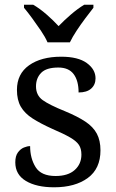

<svg xmlns="http://www.w3.org/2000/svg" viewBox="-20 -786 491 816"><path d="M210 10Q135 10 90 -17Q45 -44 45 -96Q45 -123 56 -138Q67 -153 81.5 -159Q96 -165 108 -165Q108 -113 131.5 -75.5Q155 -38 216 -38Q269 -38 297.5 -63.5Q326 -89 326 -129Q326 -154 315.5 -170Q305 -186 278.5 -201.5Q252 -217 203 -238Q152 -261 118.5 -282.5Q85 -304 68.5 -332.5Q52 -361 52 -404Q52 -472 103.5 -508.5Q155 -545 240 -545Q312 -545 349 -518Q386 -491 386 -453Q386 -426 367.5 -409.5Q349 -393 314 -393Q314 -443 293 -471Q272 -499 228 -499Q177 -499 155 -476.5Q133 -454 133 -419Q133 -381 161.5 -360.5Q190 -340 257 -313Q310 -291 343 -269Q376 -247 391.5 -218Q407 -189 407 -147Q407 -69 353 -29.5Q299 10 210 10ZM182 -606Q172 -629 154 -655.5Q136 -682 117 -708Q98 -734 82 -753V-766H121Q150 -749 178.5 -724Q207 -699 229 -675Q252 -699 281 -724Q310 -749 338 -766H377V-753Q362 -734 342.5 -708Q323 -682 305.5 -655.5Q288 -629 277 -606Z"/></svg>

Font: Noto Serif Dives Akuru
Style: Regular
Weight: 400
Designer: Fernando Caro
Foundry: Fernando Caro
Version: Version 2.000; ttfautohint (v1.8.4.7-5d5b)